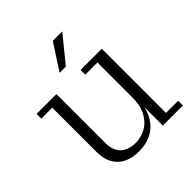

<svg xmlns="http://www.w3.org/2000/svg" viewBox="-192 -837 979 979"><g transform="rotate(-45 297.5 -347.0)"><path d="M253 8Q208 8 173 -8Q138 -24 118 -58.5Q98 -93 98 -146V-463H19V-497H162V-146Q162 -90 191.5 -62.5Q221 -35 272 -35Q311 -35 346 -54Q381 -73 402.5 -112.5Q424 -152 424 -214H440Q440 -137 416.5 -88Q393 -39 351 -15.5Q309 8 253 8ZM432 0V-170L424 -168V-463H336V-497H489V-34H577V0ZM250 -562 341 -702H409L295 -562Z"/></g></svg>

Font: Montagu Slab 144pt Light
Style: Regular
Weight: 300
Designer: Florian Karsten
Foundry: Florian Karsten
Version: Version 1.000